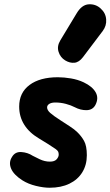

<svg xmlns="http://www.w3.org/2000/svg" viewBox="-20 -872 518 901"><path d="M213 9Q184 9 148.2 0.2Q112.5 -8.5 85.5 -25.5Q44 -52 32 -81Q20 -110 36 -135Q50.5 -160.5 80.2 -158.5Q110 -156.5 133.5 -141Q142.5 -136 166.2 -124.8Q190 -113.5 214 -113.5Q236 -113.5 245.8 -124.5Q255.5 -135.5 255.5 -146.5Q255.5 -155 253 -160.2Q250.5 -165.5 242 -172Q228 -182 207 -195.2Q186 -208.5 162.5 -222.5Q117 -249.5 93.5 -287.2Q70 -325 70 -372Q70 -437 118.5 -473.2Q167 -509.5 251.5 -509.5Q280.5 -509.5 313 -504Q345.5 -498.5 373 -485.5Q413 -466.5 428.8 -439Q444.5 -411.5 427.5 -379Q414.5 -355.5 386.2 -355Q358 -354.5 330.5 -369Q313.5 -378 289.2 -384.5Q265 -391 239.5 -391Q221.5 -391 211.2 -384.5Q201 -378 201 -368Q201 -355.5 215.2 -342.5Q229.5 -329.5 261.5 -309Q283 -295 306.5 -279.8Q330 -264.5 342 -252.5Q361.5 -234 374.5 -210.8Q387.5 -187.5 387.5 -143.5Q387.5 -98 366.2 -63.5Q345 -29 305.8 -10Q266.5 9 213 9ZM286 -588.5Q263 -602.5 254.8 -628.8Q246.5 -655 263 -682.5L340 -810Q364 -850 396.8 -851.8Q429.5 -853.5 452.5 -832Q476 -811 478.2 -781Q480.5 -751 462 -726.5L369.5 -604Q351 -579.5 329.2 -577.5Q307.5 -575.5 286 -588.5Z"/></svg>

Font: Edu VIC WA NT Hand Pre
Style: Regular
Weight: 400
Designer: Tina and Corey Anderson, Eben Sorkin, Mirko Velimirovic
Foundry: Google for Education
Version: Version 1.000